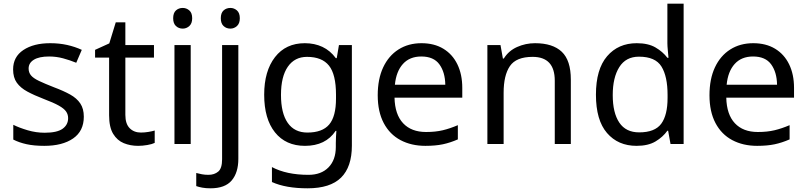

<svg xmlns="http://www.w3.org/2000/svg" viewBox="-20 -780 4372 1040"><path d="M434 -148Q434 -70 376 -30Q318 10 220 10Q164 10 123.5 1Q83 -8 52 -24V-104Q84 -88 129.5 -74.5Q175 -61 222 -61Q289 -61 319 -82.5Q349 -104 349 -140Q349 -160 338 -176Q327 -192 298.5 -208Q270 -224 217 -244Q165 -264 128 -284Q91 -304 71 -332Q51 -360 51 -404Q51 -472 106.5 -509Q162 -546 252 -546Q301 -546 343.5 -536.5Q386 -527 423 -510L393 -440Q359 -454 322 -464Q285 -474 246 -474Q192 -474 163.5 -456.5Q135 -439 135 -409Q135 -387 148 -371.5Q161 -356 191.5 -341.5Q222 -327 273 -307Q324 -288 360 -268Q396 -248 415 -219.5Q434 -191 434 -148Z M743 -62Q763 -62 784 -65.5Q805 -69 818 -73V-6Q804 1 778 5.5Q752 10 728 10Q686 10 650.5 -4.5Q615 -19 593 -55Q571 -91 571 -156V-468H495V-510L572 -545L607 -659H659V-536H814V-468H659V-158Q659 -109 682.5 -85.5Q706 -62 743 -62Z M970 -737Q990 -737 1005.5 -723.5Q1021 -710 1021 -681Q1021 -653 1005.5 -639Q990 -625 970 -625Q948 -625 933 -639Q918 -653 918 -681Q918 -710 933 -723.5Q948 -737 970 -737ZM1013 -536V0H925V-536Z M1176 -681Q1176 -710 1191 -723.5Q1206 -737 1228 -737Q1248 -737 1263.5 -723.5Q1279 -710 1279 -681Q1279 -653 1263.5 -639Q1248 -625 1228 -625Q1206 -625 1191 -639Q1176 -653 1176 -681ZM1120 240Q1095 240 1076 236.5Q1057 233 1043 228V157Q1058 161 1074 164Q1090 167 1109 167Q1141 167 1162 149.5Q1183 132 1183 83V-536H1271V80Q1271 155 1235 197.5Q1199 240 1120 240Z M1631 -546Q1684 -546 1726.5 -526Q1769 -506 1799 -465H1804L1816 -536H1886V9Q1886 124 1827.5 182Q1769 240 1646 240Q1528 240 1453 206V125Q1532 167 1651 167Q1720 167 1759.5 126.5Q1799 86 1799 16V-5Q1799 -17 1800 -39.5Q1801 -62 1802 -71H1798Q1744 10 1632 10Q1528 10 1469.5 -63Q1411 -136 1411 -267Q1411 -395 1469.5 -470.5Q1528 -546 1631 -546ZM1643 -472Q1576 -472 1539 -418.5Q1502 -365 1502 -266Q1502 -167 1538.5 -114.5Q1575 -62 1645 -62Q1726 -62 1763 -105.5Q1800 -149 1800 -246V-267Q1800 -377 1762 -424.5Q1724 -472 1643 -472Z M2263 -546Q2332 -546 2381.5 -516Q2431 -486 2457.5 -431.5Q2484 -377 2484 -304V-251H2117Q2119 -160 2163.5 -112.5Q2208 -65 2288 -65Q2339 -65 2378.5 -74.5Q2418 -84 2460 -102V-25Q2419 -7 2379 1.5Q2339 10 2284 10Q2208 10 2149.5 -21Q2091 -52 2058.5 -113.5Q2026 -175 2026 -264Q2026 -352 2055.5 -415Q2085 -478 2138.5 -512Q2192 -546 2263 -546ZM2262 -474Q2199 -474 2162.5 -433.5Q2126 -393 2119 -321H2392Q2391 -389 2360 -431.5Q2329 -474 2262 -474Z M2878 -546Q2974 -546 3023 -499.5Q3072 -453 3072 -349V0H2985V-343Q2985 -472 2865 -472Q2776 -472 2742 -422Q2708 -372 2708 -278V0H2620V-536H2691L2704 -463H2709Q2735 -505 2781 -525.5Q2827 -546 2878 -546Z M3428 10Q3328 10 3268 -59.5Q3208 -129 3208 -267Q3208 -405 3268.5 -475.5Q3329 -546 3429 -546Q3491 -546 3530.5 -523Q3570 -500 3595 -467H3601Q3600 -480 3597.5 -505.5Q3595 -531 3595 -546V-760H3683V0H3612L3599 -72H3595Q3571 -38 3531 -14Q3491 10 3428 10ZM3442 -63Q3527 -63 3561.5 -109.5Q3596 -156 3596 -250V-266Q3596 -366 3563 -419.5Q3530 -473 3441 -473Q3370 -473 3334.5 -416.5Q3299 -360 3299 -265Q3299 -169 3334.5 -116Q3370 -63 3442 -63Z M4060 -546Q4129 -546 4178.5 -516Q4228 -486 4254.5 -431.5Q4281 -377 4281 -304V-251H3914Q3916 -160 3960.5 -112.5Q4005 -65 4085 -65Q4136 -65 4175.5 -74.5Q4215 -84 4257 -102V-25Q4216 -7 4176 1.5Q4136 10 4081 10Q4005 10 3946.5 -21Q3888 -52 3855.5 -113.5Q3823 -175 3823 -264Q3823 -352 3852.5 -415Q3882 -478 3935.5 -512Q3989 -546 4060 -546ZM4059 -474Q3996 -474 3959.5 -433.5Q3923 -393 3916 -321H4189Q4188 -389 4157 -431.5Q4126 -474 4059 -474Z"/></svg>

Font: Noto Sans Old Permic
Style: Regular
Weight: 400
Designer: Monotype Design Team
Foundry: Monotype Imaging Inc.
Version: Version 2.001; ttfautohint (v1.8.4.7-5d5b)